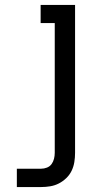

<svg xmlns="http://www.w3.org/2000/svg" viewBox="-20 -540 440 775"><path d="M48 215V141H146Q158 141 169.5 136.5Q181 132 188 122.5Q195 113 198 101Q201 89 201 77V-447H144V-520H283V77Q283 96 280 114.5Q277 133 269 149.5Q261 166 247.5 179Q234 192 217.5 200.5Q201 209 182.5 212Q164 215 146 215Z"/></svg>

Font: Iosevka Etoile
Style: Regular
Weight: 400
Designer: Belleve Invis
Foundry: Belleve Invis
Version: Version 33.2.4